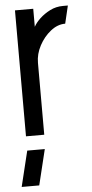

<svg xmlns="http://www.w3.org/2000/svg" viewBox="-54 -572 392 817"><g transform="rotate(-5 142.0 -163.0)"><path d="M5 213 42 61H117L80 213ZM42 0V-538H120V-461Q129 -478 147.5 -495.5Q166 -513 191.5 -526Q217 -539 247 -539Q253 -539 258 -539Q263 -539 268 -539L250 -463Q217 -463 187.5 -439.5Q158 -416 139 -380.5Q120 -345 120 -307V0Z"/></g></svg>

Font: Stick No Bills
Style: Regular
Weight: 400
Version: Version 2.000